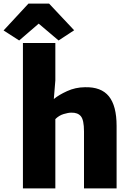

<svg xmlns="http://www.w3.org/2000/svg" viewBox="-58 -1052 735 1072"><path d="M70 0V-812H251V-603L242.5 -499Q270 -522 316.5 -543.2Q363 -564.5 416 -565Q507 -567.5 550 -514.2Q593 -461 593 -349V0H411V-318Q411 -382 393.5 -403Q376 -424 340 -423Q323 -423 297.2 -415.2Q271.5 -407.5 251 -387V0ZM49 -826 -38 -882 101 -1032H216L356 -883L269 -826L158 -920Z"/></svg>

Font: Merriweather Sans ExtraBold
Style: Regular
Weight: 800
Designer: Eben Sorkin
Foundry: Eben Sorkin
Version: Version 2.001; ttfautohint (v1.8.3)